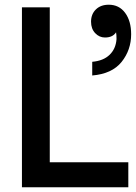

<svg xmlns="http://www.w3.org/2000/svg" viewBox="-20 -794 577 814"><path d="M524 0H73V-763H191V-106H524ZM371 -532Q418 -536 444.5 -561.5Q471 -587 474 -628Q474 -647 472 -657Q458 -635 425 -635Q401 -635 383.5 -653.5Q366 -672 366 -702Q366 -734 386.5 -754Q407 -774 441 -774Q485 -774 510.5 -739.5Q536 -705 536 -649Q536 -582 495.5 -531.5Q455 -481 371 -474Z"/></svg>

Font: Open Sauce One Medium
Style: Regular
Weight: 500
Designer: Alfredo Marco Pradil
Foundry: Creative Sauce Fz LLC
Version: Version 1.477